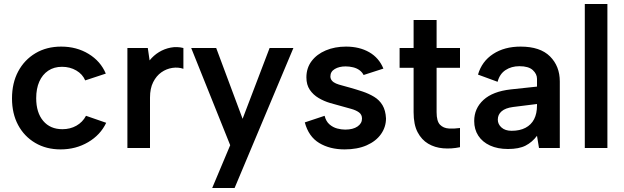

<svg xmlns="http://www.w3.org/2000/svg" viewBox="-20 -740 3122 960"><path d="M283 7Q211 7 156 -25.5Q101 -58 70.5 -115Q40 -172 40 -248Q40 -325 71 -383Q102 -441 157.5 -474Q213 -507 286 -507Q363 -507 423 -470.5Q483 -434 509 -372L406 -338Q393 -369 361.5 -387.5Q330 -406 290 -406Q250 -406 221 -386.5Q192 -367 176.5 -332Q161 -297 161 -249Q161 -177 196 -135.5Q231 -94 292 -94Q331 -94 362 -111.5Q393 -129 410 -161L511 -126Q482 -65 420.5 -29Q359 7 283 7Z M617 -500H719L728 -438Q748 -463 775 -479.5Q802 -496 833.5 -502Q865 -508 897 -500V-396Q871 -405 841.5 -400.5Q812 -396 787 -378.5Q762 -361 746 -329.5Q730 -298 730 -252V0H617Z M1328 -500H1447L1153 200H1041L1131 -14L936 -500H1061L1193 -146Z M1603 -161Q1610 -133 1627.5 -118Q1645 -103 1666 -97.5Q1687 -92 1706 -92Q1745 -92 1767.5 -107.5Q1790 -123 1790 -147Q1790 -167 1775 -178Q1760 -189 1736.5 -195.5Q1713 -202 1688 -209Q1661 -216 1630.5 -225Q1600 -234 1573 -250Q1546 -266 1529 -291Q1512 -316 1512 -353Q1512 -400 1538 -434.5Q1564 -469 1609 -488Q1654 -507 1710 -507Q1777 -507 1826 -479Q1875 -451 1897 -397L1798 -365Q1791 -379 1777.5 -389Q1764 -399 1745.5 -403.5Q1727 -408 1708 -408Q1676 -408 1654 -395Q1632 -382 1632 -358Q1632 -346 1639.5 -337Q1647 -328 1660 -322.5Q1673 -317 1691 -312.5Q1709 -308 1729 -302Q1761 -293 1792.5 -282.5Q1824 -272 1850.5 -256Q1877 -240 1892.5 -214Q1908 -188 1910 -148Q1910 -105 1885 -69.5Q1860 -34 1813.5 -13.5Q1767 7 1703 7Q1629 7 1576 -25Q1523 -57 1504 -128Z M2048 -500V-640H2163V-500H2280V-401H2163V-179Q2163 -134 2180 -116.5Q2197 -99 2224.5 -97.5Q2252 -96 2280 -100V-4Q2237 5 2195.5 1.5Q2154 -2 2121 -21.5Q2088 -41 2068 -79Q2048 -117 2048 -179V-401H1978V-500Z M2675 0 2665 -61Q2641 -29 2608 -12Q2575 5 2520 5Q2468 5 2430 -12.5Q2392 -30 2371.5 -61.5Q2351 -93 2351 -135Q2351 -198 2397.5 -240.5Q2444 -283 2534 -293L2665 -307V-346Q2665 -370 2644 -389.5Q2623 -409 2577 -409Q2537 -409 2507.5 -389.5Q2478 -370 2468 -331L2370 -367Q2389 -433 2445.5 -470Q2502 -507 2583 -507Q2681 -507 2730 -458Q2779 -409 2779 -333V0ZM2665 -220 2545 -205Q2507 -200 2488 -183.5Q2469 -167 2469 -142Q2469 -119 2487.5 -102.5Q2506 -86 2538 -86Q2579 -86 2607.5 -101Q2636 -116 2650.5 -144Q2665 -172 2665 -213Z M2904 -720H3017V0H2904Z"/></svg>

Font: Albert Sans SemiBold
Style: Regular
Weight: 600
Designer: Andreas Rasmussen
Foundry: a.Foundry
Version: Version 1.025